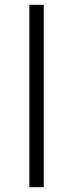

<svg xmlns="http://www.w3.org/2000/svg" viewBox="-20 -655 308 808"><path d="M103.5 132.8V-634.8H164.1V132.8Z"/></svg>

Font: Abhaya Libre Medium
Style: Regular
Weight: 500
Designer: Pushpananda Ekanayake, Sol Matas, Pathum Egodawatta
Foundry: Mooniak
Version: Version 1.050 ; ttfautohint (v1.6)